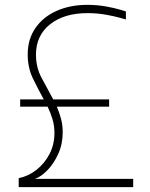

<svg xmlns="http://www.w3.org/2000/svg" viewBox="-20 -770 616 790"><path d="M57 0V-37Q97 -45 130.5 -71.5Q164 -98 184 -137Q204 -176 204 -223Q204 -253 196 -279.5Q188 -306 176 -331H63V-361H160Q137 -403 115.5 -447Q94 -491 94 -546Q94 -609 126 -655Q158 -701 213.5 -725.5Q269 -750 339 -750Q380 -750 416 -743.5Q452 -737 475 -730Q498 -723 498 -723V-690Q498 -690 475 -696.5Q452 -703 416 -709.5Q380 -716 340 -716Q244 -716 186 -670Q128 -624 128 -545Q128 -492 151.5 -449Q175 -406 199 -361H429V-331H214Q224 -307 231 -281.5Q238 -256 238 -226Q238 -177 219.5 -136.5Q201 -96 175 -69.5Q149 -43 124 -34H528V0Z"/></svg>

Font: Be Vietnam Pro Thin
Style: Regular
Weight: 100
Designer: Lam Bao, Tony Le, Vietanh Nguyen
Foundry: Yellow Type Foundry
Version: Version 1.002; ttfautohint (v1.8.3)